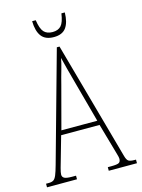

<svg xmlns="http://www.w3.org/2000/svg" viewBox="-132 -958 762 1033"><g transform="rotate(-15 248.5 -442.0)"><path d="M-2 0V-20H13Q30 -20 39.5 -26Q49 -32 56.5 -50Q64 -68 74 -104L244 -714H259L442 -55Q448 -33 457.5 -26.5Q467 -20 492 -20H499V0H342V-20H362Q395 -20 404.5 -26Q414 -32 414 -48Q414 -56 408.5 -74Q403 -92 398 -111L358 -251H144L109 -128Q103 -108 96 -82.5Q89 -57 89 -46Q89 -33 100 -26.5Q111 -20 143 -20H165V0ZM152 -276H352L293 -493Q277 -551 267 -589.5Q257 -628 251 -653Q247 -628 236 -590.5Q225 -553 214 -509ZM244 -771Q196 -771 174.5 -800Q153 -829 152 -884H172Q179 -836 195.5 -817.5Q212 -799 244 -799Q275 -799 291.5 -817Q308 -835 315 -884H334Q333 -829 312 -800Q291 -771 244 -771Z"/></g></svg>

Font: Noto Serif Thai ExtraCondensed Thin
Style: Regular
Weight: 100
Width: 2
Designer: Monotype Design Team
Foundry: Monotype Imaging Inc.
Version: Version 2.001; ttfautohint (v1.8.4.7-5d5b)